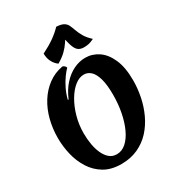

<svg xmlns="http://www.w3.org/2000/svg" viewBox="-258 -1267 1322 1444"><g transform="rotate(-30 402.5 -545.0)"><path d="M367 25Q280 25 219.5 -11Q159 -47 121 -107Q83 -167 66 -239Q49 -311 49 -383Q49 -465 68.5 -540.5Q88 -616 126.5 -677Q165 -738 220.5 -779Q276 -820 347 -833Q356 -832 365 -823.5Q374 -815 375 -807Q356 -789 332.5 -756Q309 -723 289 -682Q269 -641 258 -596L264 -594Q293 -663 335 -709.5Q377 -756 427 -780Q477 -804 528 -804Q589 -804 641 -769Q693 -734 725 -661.5Q757 -589 757 -477Q757 -407 742.5 -335.5Q728 -264 698 -199.5Q668 -135 622 -84.5Q576 -34 512 -4.5Q448 25 367 25ZM374 -56Q419 -56 455.5 -89Q492 -122 518 -178.5Q544 -235 558 -307Q572 -379 572 -458Q572 -545 557 -598Q542 -651 516 -675.5Q490 -700 456 -700Q416 -700 377 -669Q338 -638 306 -584Q274 -530 254.5 -461Q235 -392 235 -316Q235 -267 243 -220.5Q251 -174 268 -137Q285 -100 311 -78Q337 -56 374 -56ZM333 -866Q324 -872 310.5 -886Q297 -900 286 -925Q275 -950 274 -987Q338 -1019 381.5 -1050Q425 -1081 457 -1115Q498 -1113 519 -1101Q540 -1089 549.5 -1068.5Q559 -1048 568.5 -1021Q578 -994 595.5 -963Q613 -932 650 -898Q622 -884 602.5 -880Q583 -876 562 -876Q529 -876 510 -892.5Q491 -909 478.5 -951Q466 -993 451 -1069L492 -1038Q474 -1007 454 -977Q434 -947 406 -919.5Q378 -892 333 -866Z"/></g></svg>

Font: Merienda ExtraBold
Style: Regular
Weight: 800
Designer: Eduardo Rodriguez Tunni
Foundry: Eduardo Rodriguez Tunni
Version: Version 2.001